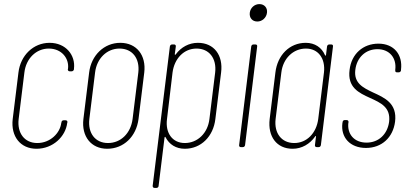

<svg xmlns="http://www.w3.org/2000/svg" viewBox="-20 -718 1987 937"><path d="M158 8C239 8 300 -52 308 -118L309 -121C310 -127 306 -131 300 -131H291C285 -131 280 -127 280 -121L279 -118C273 -68 225 -20 162 -20C100 -20 63 -68 71 -137L99 -364C107 -433 157 -481 218 -481C281 -481 318 -433 312 -383L311 -380C311 -374 314 -370 320 -370H330C335 -370 340 -374 341 -380V-383C349 -448 302 -509 222 -509C143 -509 80 -448 70 -364L42 -137C32 -52 80 8 158 8Z M503 8C584 8 645 -52 656 -137L684 -364C694 -448 647 -509 567 -509C488 -509 425 -448 415 -364L387 -137C377 -52 425 8 503 8ZM507 -20C445 -20 408 -68 416 -137L444 -364C452 -433 502 -481 563 -481C626 -481 663 -433 655 -364L627 -137C618 -68 570 -20 507 -20Z M946 -509C902 -509 864 -488 838 -453C835 -449 833 -450 833 -454L838 -491C839 -497 835 -501 830 -501H820C814 -501 810 -497 809 -491L725 189C725 195 728 199 734 199H744C749 199 754 195 754 189L783 -47C784 -51 787 -51 788 -48C806 -13 839 8 882 8C961 8 1021 -52 1031 -137L1059 -364C1070 -449 1024 -509 946 -509ZM1030 -364 1002 -137C994 -68 944 -20 882 -20C822 -20 786 -68 795 -137L822 -364C831 -433 878 -481 939 -481C1001 -481 1038 -433 1030 -364Z M1236 -613C1259 -613 1280 -631 1283 -656C1286 -680 1270 -698 1246 -698C1222 -698 1202 -680 1199 -656C1196 -631 1211 -613 1236 -613ZM1155 0H1165C1171 0 1175 -4 1176 -10L1235 -491C1236 -497 1233 -501 1227 -501H1217C1211 -501 1207 -497 1206 -491L1147 -10C1146 -4 1150 0 1155 0Z M1576 -491 1571 -450C1571 -446 1568 -445 1566 -449C1550 -486 1517 -509 1472 -509C1393 -509 1334 -449 1324 -364L1296 -137C1286 -52 1330 8 1408 8C1453 8 1492 -15 1518 -52C1520 -56 1523 -55 1522 -51L1517 -10C1516 -4 1520 0 1526 0H1535C1541 0 1545 -4 1546 -10L1605 -491C1606 -497 1603 -501 1597 -501H1587C1581 -501 1577 -497 1576 -491ZM1416 -20C1354 -20 1317 -68 1325 -137L1353 -364C1361 -433 1411 -481 1473 -481C1533 -481 1569 -433 1561 -364L1533 -137C1524 -68 1477 -20 1416 -20Z M1766 4C1843 4 1898 -47 1908 -124C1919 -214 1857 -241 1800 -267C1752 -290 1706 -312 1714 -377C1721 -437 1764 -478 1822 -478C1882 -478 1916 -434 1909 -378V-375C1908 -369 1911 -365 1917 -365H1926C1932 -365 1936 -369 1937 -375V-378C1946 -451 1903 -505 1827 -505C1752 -505 1695 -455 1686 -377C1675 -291 1731 -265 1786 -240C1839 -216 1887 -194 1879 -124C1871 -63 1828 -22 1769 -22C1707 -22 1674 -65 1680 -118L1681 -122C1681 -128 1678 -132 1672 -132H1662C1657 -132 1652 -128 1652 -122L1651 -117C1642 -48 1688 4 1766 4Z"/></svg>

Font: Barlow Condensed Thin
Style: Italic
Weight: 250
Width: 3
Italic angle: -7°
Designer: Jeremy Tribby
Foundry: Tribby Type
Version: Version 1.422;hotconv 1.0.109;makeotfexe 2.5.65596